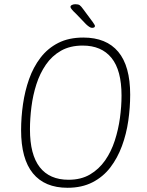

<svg xmlns="http://www.w3.org/2000/svg" viewBox="-20 -884 698 910"><path d="M300 6Q192 6 136 -62.5Q80 -131 80 -267Q80 -328 89 -390.5Q98 -453 118 -509.5Q138 -566 172 -610.5Q206 -655 256 -680.5Q306 -706 375 -706Q484 -706 540.5 -638.5Q597 -571 597 -435Q597 -374 588 -311.5Q579 -249 558 -192Q537 -135 503 -90.5Q469 -46 418.5 -20Q368 6 300 6ZM305 -32Q364 -32 406.5 -57Q449 -82 478 -123.5Q507 -165 524 -217.5Q541 -270 548.5 -325Q556 -380 556 -431Q556 -551 508.5 -609.5Q461 -668 372 -668Q312 -668 269 -643.5Q226 -619 197.5 -577.5Q169 -536 152.5 -484.5Q136 -433 129 -377.5Q122 -322 122 -271Q122 -151 168.5 -91.5Q215 -32 305 -32ZM416 -752Q406 -752 388 -769L342 -817Q314 -843 314 -851Q314 -857 321 -860.5Q328 -864 337 -864Q351 -864 357.5 -859.5Q364 -855 374 -841L420 -779Q423 -774 426.5 -769Q430 -764 430 -761Q430 -752 416 -752Z"/></svg>

Font: Asap Semi Condensed Semi Condensed Thin
Style: Italic
Weight: 100
Width: 4
Italic angle: -6°
Designer: Pablo Cosgaya
Foundry: Omnibus-Type
Version: Version 3.001; ttfautohint (v1.8.4.7-5d5b)